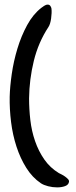

<svg xmlns="http://www.w3.org/2000/svg" viewBox="-20 -715 328 832"><path d="M159 -681Q163 -684 171 -689.5Q179 -695 187 -695Q194 -695 198 -689.5Q202 -684 203 -678Q205 -660 201.5 -635Q198 -610 190 -598Q146 -531 126.5 -451Q107 -371 106 -289Q106 -242 111.5 -194.5Q117 -147 132 -103.5Q147 -60 172 -24Q197 12 235 35Q239 37 247 41Q255 45 262.5 50.5Q270 56 275 61.5Q280 67 279 73Q277 86 262 91.5Q247 97 227.5 97Q208 97 188.5 92Q169 87 157 79Q120 54 94 12.5Q68 -29 51.5 -79.5Q35 -130 28 -186Q21 -242 22 -296Q23 -339 31 -394.5Q39 -450 55.5 -504.5Q72 -559 97.5 -606Q123 -653 159 -681Z"/></svg>

Font: BM YEONSUNG
Style: Regular
Weight: 400
Designer: Bongjin Kim; Myungsoo Han; Jaehyun Keum; Jihee Min; Dokyung Lee; Chorong Kim; Jooyeon Kang; Sang-a Kim;
Foundry: Sandoll Communications Inc.
Version: Version 1.000;PS 1;hotconv 16.6.51;makeotf.lib2.5.65220